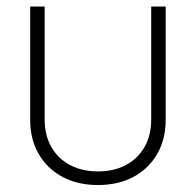

<svg xmlns="http://www.w3.org/2000/svg" viewBox="-20 -542 582 571"><path d="M271 8.3Q211.9 8.3 166.5 -15.6Q121.1 -39.6 95.5 -83.3Q69.8 -127 69.8 -185.5V-522.5H112.8V-187Q112.8 -139.6 132.8 -104.7Q152.8 -69.8 188.7 -51Q224.6 -32.2 271 -32.2Q318.4 -32.2 354 -51Q389.6 -69.8 409.7 -104.7Q429.7 -139.6 429.7 -187V-522.5H472.7V-185.5Q472.7 -127 447 -83.3Q421.4 -39.6 376.2 -15.6Q331.1 8.3 271 8.3Z"/></svg>

Font: Inter 28pt ExtraLight
Style: Regular
Weight: 250
Designer: Rasmus Andersson
Foundry: rsms
Version: Version 4.001;git-66647c0bb